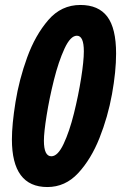

<svg xmlns="http://www.w3.org/2000/svg" viewBox="-20 -744 488 774"><path d="M448 -528Q448 -630 412.5 -677Q377 -724 304 -724Q227 -724 174.5 -663Q122 -602 89.5 -512.5Q57 -423 42.5 -332.5Q28 -242 28 -182Q28 10 171 10Q243 10 295 -46Q347 -102 381 -187.5Q415 -273 431.5 -364.5Q448 -456 448 -528ZM157 -177Q157 -210 168 -279Q179 -348 197.5 -422Q216 -496 240 -548Q264 -600 290 -600Q318 -600 318 -537Q318 -498 307 -428.5Q296 -359 278 -286.5Q260 -214 236.5 -164Q213 -114 187 -114Q157 -114 157 -177Z"/></svg>

Font: Noto Sans UI Condensed ExtraBold
Style: Italic
Weight: 800
Width: 3
Designer: Monotype Design Team
Foundry: Monotype Imaging Inc.
Version: 1.001